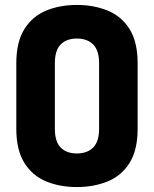

<svg xmlns="http://www.w3.org/2000/svg" viewBox="-20 -751 623 777"><path d="M291 6Q222 6 166.5 -17Q111 -40 78.5 -92Q46 -144 46 -230V-495Q46 -581 78.5 -633Q111 -685 166.5 -708Q222 -731 291 -731Q360 -731 416 -708Q472 -685 504.5 -633Q537 -581 537 -495V-230Q537 -144 504.5 -92Q472 -40 416 -17Q360 6 291 6ZM291 -130Q333 -130 357 -154Q381 -178 381 -230V-495Q381 -547 357 -571Q333 -595 291 -595Q249 -595 225.5 -571Q202 -547 202 -495V-230Q202 -178 225.5 -154Q249 -130 291 -130Z"/></svg>

Font: Dosis ExtraLight ExtraBold
Style: Regular
Weight: 800
Version: Version 3.001; ttfautohint (v1.8.2)